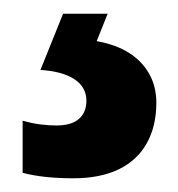

<svg xmlns="http://www.w3.org/2000/svg" viewBox="-20 -20 260 280"><path d="M208 130Q208 164 194 189Q180 214 153 227Q126 240 87 240Q65 240 46.5 238Q28 236 13 232V156Q27 160 39.5 161.5Q52 163 62 163Q84 163 95 153.5Q106 144 106 127Q106 107 88.5 95.5Q71 84 39 82L72 0H137L121 40Q149 45 168 57Q187 69 197.5 87.5Q208 106 208 130Z"/></svg>

Font: Noto Sans Display ExtraCondensed
Style: Regular
Weight: 400
Width: 2
Version: Version 2.003